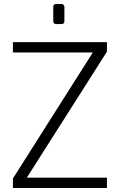

<svg xmlns="http://www.w3.org/2000/svg" viewBox="-20 -946 596 966"><path d="M45 0V-48L447 -682H45V-734H518V-686L115 -52H518V0ZM263 -825Q248 -825 248 -839V-911Q248 -926 263 -926H289Q296 -926 300 -921.5Q304 -917 304 -911V-839Q304 -825 289 -825Z"/></svg>

Font: Exo Thin Light
Style: Regular
Weight: 300
Version: Version 2.000